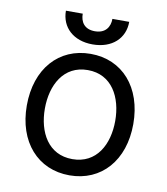

<svg xmlns="http://www.w3.org/2000/svg" viewBox="-83 -796 763 878"><g transform="rotate(10 298.5 -357.5)"><path d="M298.3 11.4C446 11.4 545.5 -100.9 545.5 -269.9C545.5 -440.3 446 -552.6 298.3 -552.6C150.6 -552.6 51.1 -440.3 51.1 -269.9C51.1 -100.9 150.6 11.4 298.3 11.4ZM298.3 -63.9C186.1 -63.9 134.9 -160.5 134.9 -269.9C134.9 -379.3 186.1 -477.3 298.3 -477.3C410.5 -477.3 461.6 -379.3 461.6 -269.9C461.6 -160.5 410.5 -63.9 298.3 -63.9ZM367.9 -727.3C367.9 -690.3 348 -657.7 298.3 -657.7C248.6 -657.7 230.1 -690.3 230.1 -727.3H152C152 -650.6 208.8 -596.6 298.3 -596.6C389.2 -596.6 446 -650.6 446 -727.3Z"/></g></svg>

Font: Karasuma Gothic
Style: Regular
Weight: 400
Designer: Rasmus Andersson, Ryoko Nishizuka
Foundry: Genbu
Version: Version 1.00